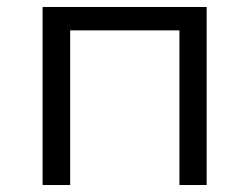

<svg xmlns="http://www.w3.org/2000/svg" viewBox="-20 -530 716 550"><path d="M102 0V-510H572V0H494V-443H181V0Z"/></svg>

Font: Saira Expanded
Style: Regular
Weight: 400
Width: 7
Designer: Hector Gatti with collaboration of the Omnibus-Type team
Foundry: Omnibus-Type
Version: Version 1.100; ttfautohint (v1.8.3)